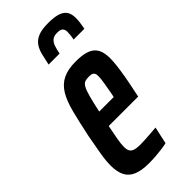

<svg xmlns="http://www.w3.org/2000/svg" viewBox="-233 -761 815 815"><g transform="rotate(-45 174.0 -354.0)"><path d="M131 8Q86 8 59 -4Q32 -16 20.5 -40Q9 -64 9 -100Q9 -129 15.5 -167.5Q22 -206 31 -254Q46 -326 59 -376.5Q72 -427 91 -458Q110 -489 140 -503.5Q170 -518 217 -518Q259 -518 283.5 -508.5Q308 -499 319 -478.5Q330 -458 330 -424Q330 -406 327 -380.5Q324 -355 318.5 -323.5Q313 -292 305 -255L299 -225H122Q114 -185 109.5 -159.5Q105 -134 105 -116Q105 -99 111 -90Q117 -81 129.5 -77.5Q142 -74 160 -74Q171 -74 189.5 -75Q208 -76 227.5 -77.5Q247 -79 258 -80L241 -3Q229 0 210.5 2.5Q192 5 171.5 6.5Q151 8 131 8ZM137 -297H224L228 -316Q233 -343 237 -367.5Q241 -392 241 -405Q241 -417 237.5 -423Q234 -429 227.5 -431Q221 -433 210 -433Q196 -433 186.5 -429.5Q177 -426 169.5 -412.5Q162 -399 154.5 -371.5Q147 -344 137 -297ZM126 -590Q132 -617 137.5 -640.5Q143 -664 155 -681Q167 -698 189 -707Q211 -716 249 -716Q289 -716 310 -708Q331 -700 339.5 -685Q348 -670 348 -648Q348 -635 346 -621Q344 -607 341 -590H276Q279 -602 280 -613Q281 -624 281 -633Q281 -645 274 -652.5Q267 -660 248 -660Q228 -660 217.5 -651.5Q207 -643 201.5 -627Q196 -611 192 -590Z"/></g></svg>

Font: Saira UltraCondensed
Style: Bold Italic
Weight: 700
Width: 1
Italic angle: -12°
Designer: Hector Gatti with collaboration of the Omnibus-Type team
Foundry: Omnibus-Type
Version: Version 1.101